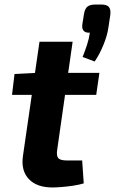

<svg xmlns="http://www.w3.org/2000/svg" viewBox="-20 -815 507 846"><path d="M300 -631 232 -155Q228 -128 237 -118Q246 -108 275 -108H342L349 -7Q330 -1 303.5 3Q277 7 252 9Q227 11 211 11Q142 11 107 -26Q72 -63 81 -127L154 -631ZM418 -494 404 -397H33L44 -489L141 -494ZM427 -795Q450 -795 459.5 -784.5Q469 -774 466 -749L458 -696Q453 -659 435.5 -616.5Q418 -574 397 -544L344 -564Q354 -589 363 -616Q372 -643 376 -671Q356 -670 348 -680Q340 -690 343 -709L350 -753Q354 -777 365.5 -786Q377 -795 401 -795Z"/></svg>

Font: Exo 2
Style: Bold Italic
Weight: 700
Italic angle: -8°
Designer: Natanael Gama
Foundry: Natanael Gama
Version: Version 2.010